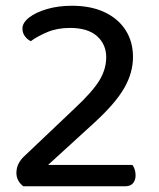

<svg xmlns="http://www.w3.org/2000/svg" viewBox="-20 -647 552 667"><path d="M58 -548Q58 -568 81 -586Q104 -604 143 -615.5Q182 -627 230 -627Q296 -627 343.5 -604.5Q391 -582 416.5 -542Q442 -502 442 -449Q442 -394 411.5 -341Q381 -288 308 -221L147 -74H440Q444 -69 447.5 -59.5Q451 -50 451 -38Q451 -21 442 -10.5Q433 0 416 0H61Q50 -8 43.5 -20Q37 -32 37 -46Q37 -64 44.5 -78.5Q52 -93 64 -104L241 -272Q302 -329 325.5 -368Q349 -407 349 -448Q349 -493 317 -521.5Q285 -550 223 -550Q179 -550 144.5 -535.5Q110 -521 87 -504Q76 -509 67 -520.5Q58 -532 58 -548Z"/></svg>

Font: Baloo Tamma 2 Medium
Style: Regular
Weight: 500
Designer: Divya Kowshik, Shuchita Grover and Ek Type
Foundry: Ek Type
Version: Version 1.700